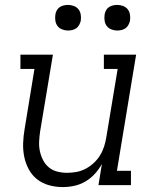

<svg xmlns="http://www.w3.org/2000/svg" viewBox="-20 -752 640 780"><path d="M235 8Q206 8 179 0.5Q152 -7 131 -23.5Q110 -40 97 -64Q84 -88 78.5 -115Q73 -142 74 -170.5Q75 -199 80 -228L120 -472H63V-530H195L143 -218Q140 -198 139 -177.5Q138 -157 142 -138Q146 -119 155 -101.5Q164 -84 178.5 -72Q193 -60 212.5 -55Q232 -50 252 -50Q252 -50 252.5 -50Q253 -50 253 -50Q272 -50 291 -53.5Q310 -57 328 -66.5Q346 -76 361 -90Q376 -104 386.5 -121Q397 -138 403 -157Q409 -176 412 -195L458 -472H402V-530H533L455 -58H512V0H380L394 -86Q382 -64 365 -45.5Q348 -27 326.5 -14.5Q305 -2 281.5 3Q258 8 235 8ZM456 -628Q444 -628 432.5 -632.5Q421 -637 414 -646Q407 -655 405 -667.5Q403 -680 405 -693Q406 -701 410.5 -709.5Q415 -718 422.5 -723Q430 -728 439 -730Q448 -732 456 -732Q469 -732 480.5 -727.5Q492 -723 499 -714Q506 -705 508 -692.5Q510 -680 508 -667Q506 -659 501.5 -650.5Q497 -642 489.5 -637Q482 -632 473.5 -630Q465 -628 456 -628ZM256 -628Q244 -628 232.5 -632.5Q221 -637 214 -646Q207 -655 205 -667.5Q203 -680 205 -693Q206 -701 210.5 -709.5Q215 -718 222.5 -723Q230 -728 239 -730Q248 -732 256 -732Q269 -732 280.5 -727.5Q292 -723 299 -714Q306 -705 308 -692.5Q310 -680 308 -667Q306 -659 301.5 -650.5Q297 -642 289.5 -637Q282 -632 273.5 -630Q265 -628 256 -628Z"/></svg>

Font: Iosevka Curly Slab LtExObl
Style: Regular
Weight: 300
Width: 7
Italic angle: -9°
Monospace: yes
Designer: Belleve Invis
Foundry: Belleve Invis
Version: Version 11.1.0; ttfautohint (v1.8.3)